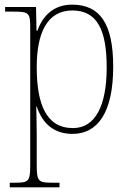

<svg xmlns="http://www.w3.org/2000/svg" viewBox="-20 -566 566 826"><path d="M22 240H236V220H205C145 220 138 215 138 143V13C138 -50 136 -88 136 -108H138C163 -33 213 10 292 10C399 10 467 -80 467 -279C467 -463 411 -546 290 -546C209 -546 163 -496 141 -434H137L135 -536H2V-516H35C107 -516 110 -511 110 -442V143C110 215 104 220 43 220H22ZM294 -15C178 -15 138 -119 138 -278C138 -422 182 -521 291 -521C397 -521 439 -439 439 -276C439 -111 390 -15 294 -15Z"/></svg>

Font: Noto Serif Devanagari SemiCondensed Thin
Style: Regular
Weight: 100
Width: 4
Designer: Universal Thirst, Indian Type Foundry and the Monotype Design Team
Foundry: Monotype Imaging Inc.
Version: Version 2.004